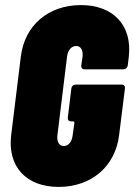

<svg xmlns="http://www.w3.org/2000/svg" viewBox="-20 -728 529 756"><path d="M211 8C339 8 434 -72 449 -196L472 -380C473 -389 468 -395 459 -395H277C269 -395 262 -389 261 -380L247 -265C246 -256 251 -250 260 -250H268C271 -250 273 -248 273 -245L266 -195C263 -170 250 -153 231 -153C213 -153 203 -170 206 -195L244 -505C247 -530 261 -547 280 -547C298 -547 308 -530 305 -505L300 -470C299 -461 304 -455 313 -455H466C475 -455 481 -461 483 -470L487 -503C502 -628 426 -708 299 -708C171 -708 77 -629 62 -505L24 -196C9 -72 83 8 211 8Z"/></svg>

Font: Barlow Condensed Black
Style: Italic
Weight: 900
Width: 3
Italic angle: -7°
Designer: Jeremy Tribby
Foundry: Tribby Type
Version: Version 1.422;hotconv 1.0.109;makeotfexe 2.5.65596